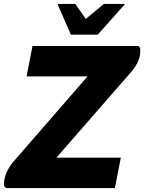

<svg xmlns="http://www.w3.org/2000/svg" viewBox="-29 -953 731 973"><path d="M135.7 -720H673.3L681.3 -709.2Q684.8 -676.5 672.4 -646.1Q660 -615.8 631.3 -583.2L203.2 -92.4L186.8 -154H583.3L553.3 0H2.5L-8.3 -10.8Q-11.1 -40.7 2 -73.5Q15.1 -106.3 41.7 -136.8L462 -620.4L485.6 -566H105.7ZM330.2 -777.2 263.9 -929.2V-933.2H352.7L405.6 -857.2L497.9 -933.2H601.5V-929.2L466.2 -777.2Z"/></svg>

Font: Kufam
Style: Italic
Weight: 400
Italic angle: -11°
Designer: Artur Schmal
Foundry: Original Type
Version: Version 1.301; ttfautohint (v1.8.3)